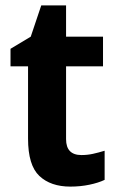

<svg xmlns="http://www.w3.org/2000/svg" viewBox="-20 -682 436 712"><path d="M282 -107Q304 -107 324.5 -111.5Q345 -116 368 -123V-15Q345 -4 311.5 3Q278 10 241 10Q168 10 126 -29.5Q84 -69 84 -168V-436H19V-501L94 -546L133 -662H225V-546H362V-436H225V-166Q225 -107 282 -107Z"/></svg>

Font: Noto Sans Gujarati SemiCondensed
Style: Bold
Weight: 700
Width: 4
Designer: Jelle Bosma - Monotype Design Team, Universal Thirst
Foundry: Monotype Imaging Inc.
Version: Version 2.106; ttfautohint (v1.8.4.7-5d5b)